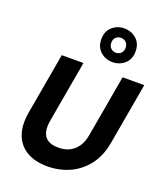

<svg xmlns="http://www.w3.org/2000/svg" viewBox="-178 -1120 1067 1249"><g transform="rotate(20 356.0 -495.5)"><path d="M299 12Q213 12 155.5 -22Q98 -56 74.5 -120Q51 -184 66 -273L141 -700H291L216 -273Q208 -227 216.5 -194Q225 -161 252 -144Q279 -127 325 -127Q369 -127 402 -143.5Q435 -160 457 -192.5Q479 -225 487 -273L562 -700H712L637 -273Q620 -177 570 -113.5Q520 -50 449.5 -19Q379 12 299 12ZM465 -770Q417 -770 382 -801Q347 -832 347 -886Q347 -941 382 -972Q417 -1003 465 -1003Q514 -1003 549 -972Q584 -941 584 -886Q584 -832 549 -801Q514 -770 465 -770ZM465 -835Q486 -835 500.5 -849Q515 -863 515 -886Q515 -910 500.5 -924Q486 -938 465 -938Q445 -938 430.5 -924.5Q416 -911 416 -886Q416 -863 430.5 -849Q445 -835 465 -835Z"/></g></svg>

Font: DM Sans 17pt Black
Style: Italic
Weight: 900
Italic angle: -10°
Version: Version 4.004;gftools[0.9.30]